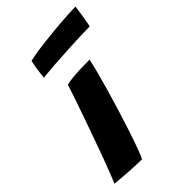

<svg xmlns="http://www.w3.org/2000/svg" viewBox="-229 -747 829 829"><g transform="rotate(-45 185.0 -333.0)"><path d="M132.5 1.5Q112 1.5 85.8 0.2Q59.5 -1 30.5 -3.2Q1.5 -5.5 -26.5 -8Q-21.5 -19 -9.8 -48.8Q2 -78.5 17.2 -119.8Q32.5 -161 49.2 -208Q66 -255 82.2 -301.2Q98.5 -347.5 112 -387Q125.5 -426.5 133.5 -452.5Q152 -457.5 179 -459.8Q206 -462 232.8 -462.5Q259.5 -463 276 -463Q273 -445.5 263.8 -409.2Q254.5 -373 241 -325.8Q227.5 -278.5 212 -227.8Q196.5 -177 181.2 -130.5Q166 -84 153.2 -49Q140.5 -14 132.5 1.5ZM378.5 -564Q356.5 -564 320.5 -562.8Q284.5 -561.5 241.8 -559.2Q199 -557 157 -554Q115 -551 81.5 -547.5Q84 -570.5 87.2 -592.8Q90.5 -615 95.5 -636.5Q119 -642.5 159.5 -648Q200 -653.5 245.8 -658Q291.5 -662.5 332 -665.2Q372.5 -668 395.5 -668Q394 -656.5 389.5 -626.8Q385 -597 378.5 -564Z"/></g></svg>

Font: Grandstander Thin
Style: Bold Italic
Weight: 700
Italic angle: -15°
Version: Version 1.200